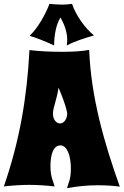

<svg xmlns="http://www.w3.org/2000/svg" viewBox="-28 -963 642 997"><path d="M594 6C513 -222 445 -456 435 -704C394 -696 344 -694 293 -694C233 -694 173 -697 125 -703C112 -453 73 -229 -8 5C38 0 81 -3 124 -3C167 -3 210 0 255 5C251 -19 234 -40 234 -99C234 -157 247 -208 286 -208C321 -208 340 -152 340 -90C340 -29 328 -17 320 14C375 4 427 -1 479 -1C517 -1 554 1 594 6ZM321 -373C320 -344 304 -322 284 -322C265 -322 247 -341 247 -373C247 -405 266 -440 276 -508C321 -401 321 -373 321 -373ZM460 -779C412 -818 366 -884 346 -943C329 -940 310 -939 293 -939C271 -939 250 -941 229 -943C208 -888 169 -818 126 -777C169 -764 212 -746 253 -727C253 -771 261 -833 286 -872C306 -837 321 -797 321 -757C321 -747 320 -737 319 -727C362 -750 413 -765 460 -779Z"/></svg>

Font: Spicy Rice
Style: Regular
Weight: 400
Designer: Astigmatic (AOETI)
Foundry: Astigmatic (AOETI)
Version: Version 1.000